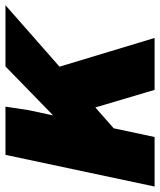

<svg xmlns="http://www.w3.org/2000/svg" viewBox="22 -640 600 721"><g transform="rotate(-90 322.5 -280.0)"><path d="M134 -95 167 -301 433 -560H663ZM345 0 253 -310 420 -397 540 0ZM-18 0 101 -560H282L269 -474L168 0Z"/></g></svg>

Font: Azeret Mono Thin ExtraBold
Style: Italic
Weight: 800
Italic angle: -12°
Version: Version 1.002